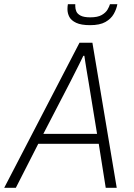

<svg xmlns="http://www.w3.org/2000/svg" viewBox="-48 -888 635 908"><path d="M-28 0 328 -686H389L504 0H452L419 -208H133L27 0ZM157 -255H411L371 -500Q369 -511 366.5 -526.5Q364 -542 361 -559.5Q358 -577 355.5 -594Q353 -611 351 -624H346Q338 -606 326 -583Q314 -560 303 -537.5Q292 -515 284 -500ZM378 -769Q336 -769 312.5 -780Q289 -791 280 -808Q271 -825 271 -845Q271 -851 271.5 -856.5Q272 -862 273 -868H308Q308 -866 308 -863Q308 -860 308 -858Q308 -846 313 -834Q318 -822 333.5 -814Q349 -806 379 -806Q414 -806 433 -817Q452 -828 460.5 -842.5Q469 -857 472 -868H507Q503 -845 490 -822Q477 -799 450.5 -784Q424 -769 378 -769Z"/></svg>

Font: Archivo SemiCondensed Thin
Style: Italic
Weight: 250
Width: 4
Italic angle: -10°
Designer: Hector Gatti
Foundry: Omnibus-Type
Version: Version 2.001